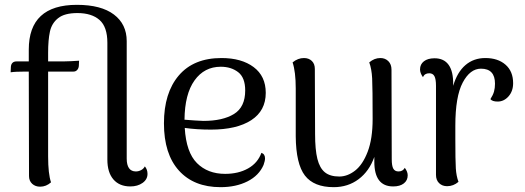

<svg xmlns="http://www.w3.org/2000/svg" viewBox="-20 -761 2172 794"><path d="M590 -42Q590 -19 569.5 -4.5Q549 10 519 10Q474 10 449 -19Q424 -48 424 -101V-584Q424 -650 391.5 -678.5Q359 -707 300 -707Q247 -707 220.5 -686Q194 -665 186.5 -630.5Q179 -596 179 -543V-507H241Q254 -507 274 -508Q294 -509 307 -510L306 -488Q305 -478 299 -471.5Q293 -465 284 -465H179V-114Q179 -42 191 -7Q171 11 146 11Q126 11 113 -1Q100 -13 100 -33L99 -465H84Q43 -465 24 -462L25 -485Q26 -496 32 -501.5Q38 -507 48 -507H99V-556Q99 -741 298 -741Q398 -741 451 -701Q504 -661 504 -591V-105Q504 -79 513.5 -65.5Q523 -52 542 -52Q553 -52 563.5 -57.5Q574 -63 579 -73Q590 -60 590 -42Z M1076 -106Q1076 -96 1070 -79Q1051 -35 1003.5 -11Q956 13 892 13Q782 13 720 -55.5Q658 -124 658 -251Q658 -377 719.5 -449Q781 -521 896 -521Q979 -521 1029 -483.5Q1079 -446 1079 -377Q1079 -303 1019 -264Q959 -225 852 -225Q793 -225 744 -232Q750 -131 794.5 -86.5Q839 -42 911 -42Q966 -42 1006 -64.5Q1046 -87 1061 -129Q1076 -124 1076 -106ZM743 -266Q791 -262 821 -261Q901 -261 947.5 -289.5Q994 -318 994 -387Q994 -440 965 -462.5Q936 -485 893 -485Q825 -485 784.5 -428.5Q744 -372 743 -266Z M1666 -36Q1666 -15 1650 -2.5Q1634 10 1606 10Q1528 10 1528 -92V-112Q1507 -53 1463 -20Q1419 13 1360 13Q1278 13 1241 -35Q1204 -83 1203 -197V-395Q1203 -464 1190 -503Q1212 -521 1237 -521Q1257 -521 1269.5 -509Q1282 -497 1282 -476L1283 -207Q1283 -142 1292.5 -104Q1302 -66 1323.5 -48.5Q1345 -31 1383 -31Q1417 -31 1448.5 -55.5Q1480 -80 1500.5 -133.5Q1521 -187 1521 -269Q1521 -398 1519 -437Q1517 -476 1507 -503Q1528 -521 1553 -521Q1573 -521 1586 -508Q1599 -495 1599 -473L1600 -103Q1600 -75 1606.5 -63.5Q1613 -52 1628 -52Q1646 -52 1654 -67Q1666 -51 1666 -36Z M2102 -417Q2102 -384 2083 -362.5Q2064 -341 2038 -341Q2016 -341 2008 -351Q2019 -368 2023 -382.5Q2027 -397 2027 -415Q2027 -477 1969 -477Q1924 -477 1893.5 -419.5Q1863 -362 1863 -241V-187Q1863 -97 1865 -65Q1867 -33 1876 -9Q1855 9 1829 9Q1809 9 1796 -3.5Q1783 -16 1783 -38V-406Q1783 -434 1776.5 -446Q1770 -458 1755 -458Q1736 -458 1729 -442Q1717 -459 1717 -474Q1717 -495 1733 -507.5Q1749 -520 1777 -520Q1816 -520 1835.5 -492.5Q1855 -465 1854 -411V-406Q1871 -463 1905 -492Q1939 -521 1987 -521Q2039 -521 2070.5 -493.5Q2102 -466 2102 -417Z"/></svg>

Font: Arima Madurai
Style: Regular
Weight: 400
Designer: Joana Correia and Natanael Gama
Foundry: NDISCOVER
Version: Version 1.019